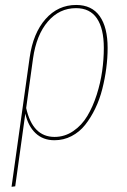

<svg xmlns="http://www.w3.org/2000/svg" viewBox="-20 -548 505 763"><path d="M282.7 -528.3Q344.7 -528.3 376.2 -483.9Q407.7 -439.5 407.7 -357.4Q407.7 -317.9 402.3 -276.9Q397 -235.8 386.5 -194.3Q376 -152.8 358.4 -116.5Q340.8 -80.1 318.4 -51.8Q295.9 -23.4 264.4 -7.1Q232.9 9.3 196.3 9.3Q150.9 9.3 121.1 -19Q91.3 -47.4 80.6 -96.7L40.5 192.4L25.9 194.3L97.7 -318.4Q111.3 -416 160.9 -472.2Q210.4 -528.3 282.7 -528.3ZM196.8 -3.9Q237.3 -3.9 271.2 -27.1Q305.2 -50.3 327.1 -87.2Q349.1 -124 364.3 -171.4Q379.4 -218.8 386 -265.6Q392.6 -312.5 392.6 -357.4Q392.6 -434.6 365 -475.1Q337.4 -515.6 282.2 -515.6Q215.8 -515.6 170.2 -462.4Q124.5 -409.2 111.3 -315.9L84 -118.7Q109.4 -3.9 196.8 -3.9Z"/></svg>

Font: Fira Sans Compressed Hair
Style: Italic
Weight: 100
Width: 3
Italic angle: -8°
Designer: Carrois Corporate & Edenspiekermann AG
Foundry: Carrois Corporate GbR & Edenspiekermann AG
Version: Version 4.203;PS 004.203;hotconv 1.0.88;makeotf.lib2.5.64775